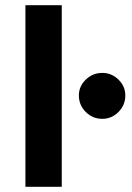

<svg xmlns="http://www.w3.org/2000/svg" viewBox="-20 -720 507 740"><path d="M374.4 -262Q337 -262 310.5 -288.5Q284 -315 284 -352Q284 -387.6 310.7 -413.3Q337.4 -439 374.4 -439Q410 -439 436.5 -413.3Q463 -387.6 463 -352Q463 -315 436.7 -288.5Q410.4 -262 374.4 -262ZM78 0V-700H218V0Z"/></svg>

Font: Inclusive Sans
Style: Regular
Weight: 400
Designer: Olivia King
Foundry: Olivia King
Version: Version 2.004